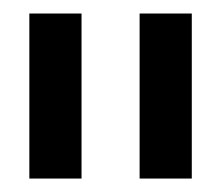

<svg xmlns="http://www.w3.org/2000/svg" viewBox="-20 -727 328 284"><path d="M100.6 -462.9H23.4V-707H100.6ZM263.7 -462.9H186.5V-707H263.7Z"/></svg>

Font: Pretendard GOV Variable
Style: Regular
Weight: 400
Designer: Base glyphs from Inter by Rasmus Andersson; Hangul glyphs from Noto Sans CJK(Source Han Sans) by Jang Soo-young and Kang
Foundry: Kil Hyung-jin
Version: Version 1.307;Glyphs 3.2 (3192)